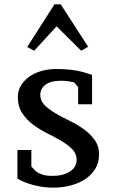

<svg xmlns="http://www.w3.org/2000/svg" viewBox="-20 -852 526 882"><path d="M332 -119Q332 -146 312 -166.5Q292 -187 262 -204.5Q232 -222 197 -239.5Q162 -257 132 -279.5Q102 -302 82 -332.5Q62 -363 62 -406Q62 -435 76 -458.5Q90 -482 113.5 -499Q137 -516 169 -525.5Q201 -535 237 -535Q267 -535 290 -533Q313 -531 332 -527.5Q351 -524 368 -519Q385 -514 403 -508V-373H339V-452L320 -474Q307 -477 292 -479Q277 -481 260 -481Q212 -481 188.5 -462.5Q165 -444 165 -416Q165 -389 185 -369Q205 -349 235 -331.5Q265 -314 300 -297Q335 -280 365 -258.5Q395 -237 415 -209Q435 -181 435 -142Q435 -106 418.5 -78Q402 -50 373.5 -30.5Q345 -11 306.5 -0.5Q268 10 225 10Q177 10 131.5 -2.5Q86 -15 60 -32V-163H124V-87L144 -66Q157 -56 175 -50Q193 -44 222 -44Q270 -44 301 -64Q332 -84 332 -119ZM137 -619 105 -636 230 -832H259L385 -637L353 -619L240 -731Z"/></svg>

Font: PT Serif Caption
Style: Regular
Weight: 400
Designer: A.Korolkova, O.Umpeleva, V.Yefimov
Foundry: ParaType Ltd
Version: Version 1.000W OFL